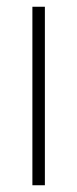

<svg xmlns="http://www.w3.org/2000/svg" viewBox="-20 -549 228 569"><path d="M113 0V-529H76V0Z"/></svg>

Font: Noto Sans Tamil Condensed ExtraLight
Style: Regular
Weight: 200
Width: 3
Designer: Jelle Bosma - Monotype Design Team
Foundry: Monotype Imaging Inc.
Version: Version 2.004